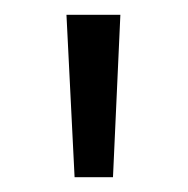

<svg xmlns="http://www.w3.org/2000/svg" viewBox="-20 -770 254 260"><path d="M81 -530 70 -750H143L133 -530Z"/></svg>

Font: Red Hat Text VF
Style: Regular
Weight: 400
Designer: Pentagram, MCKL
Foundry: Pentagram, MCKL
Version: Version 1.023